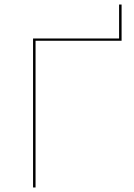

<svg xmlns="http://www.w3.org/2000/svg" viewBox="-20 -828 590 848"><path d="M517 -808V-648H137V0H126V-658H506V-808Z"/></svg>

Font: Ysabeau SC Hairline
Style: Regular
Weight: 100
Designer: Christian Thalmann (Catharsis Fonts)
Version: Version 0.003